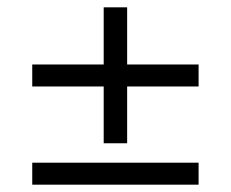

<svg xmlns="http://www.w3.org/2000/svg" viewBox="-20 -604 630 524"><path d="M68 -368V-428H522V-368ZM68 -100V-160H522V-100ZM263 -213V-584H327V-213Z"/></svg>

Font: Host Grotesk Light
Style: Regular
Weight: 300
Designer: Doukan Karapınar
Foundry: Element Type
Version: Version 1.003